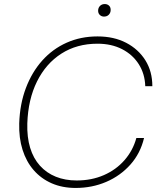

<svg xmlns="http://www.w3.org/2000/svg" viewBox="-20 -919 781 949"><path d="M354 10Q288 10 235.5 -13Q183 -36 146.5 -78Q110 -120 91.5 -178.5Q73 -237 75 -309Q78 -405 108 -484Q138 -563 189 -620Q240 -677 309.5 -708Q379 -739 462 -739Q543 -739 603.5 -707.5Q664 -676 698.5 -621Q733 -566 733 -493H698Q696 -554 666 -601.5Q636 -649 583.5 -676Q531 -703 462 -703Q360 -703 283.5 -654Q207 -605 163 -516.5Q119 -428 115 -309Q113 -241 129 -188.5Q145 -136 177.5 -100Q210 -64 256 -45.5Q302 -27 359 -27Q433 -27 493.5 -53.5Q554 -80 595.5 -127.5Q637 -175 654 -237H692Q674 -161 624.5 -105.5Q575 -50 505 -20Q435 10 354 10ZM494 -837Q482 -837 473.5 -845Q465 -853 465 -866Q465 -880 474 -889.5Q483 -899 498 -899Q510 -899 518.5 -891.5Q527 -884 527 -870Q527 -856 518 -846.5Q509 -837 494 -837Z"/></svg>

Font: Mona Sans
Style: Italic
Weight: 200
Italic angle: -11.6951°
Designer: Deni Anggara
Foundry: GitHub
Version: Version 2.000